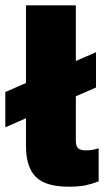

<svg xmlns="http://www.w3.org/2000/svg" viewBox="-53 -694 392 724"><path d="M206 10Q119 10 82 -27Q45 -64 45 -143V-248L-33 -214V-347L45 -381V-674H233V-464L309 -497V-364L233 -331V-164Q233 -142 242 -134.5Q251 -127 270 -127Q283 -127 295.5 -129Q308 -131 319 -135V-10Q293 0 268.5 5Q244 10 206 10Z"/></svg>

Font: Kanit
Style: Bold
Weight: 700
Designer: Katatrad Team
Foundry: CadsonDemak
Version: Version 2.000; ttfautohint (v1.8.3)